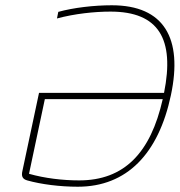

<svg xmlns="http://www.w3.org/2000/svg" viewBox="-20 -699 681 728"><path d="M201 -654 196 -629C263 -647 338 -655 399 -655C582 -655 643 -551 602 -347H128L65 -51C60 -30 66 -20 83 -15C136 0 208 9 275 9C461 9 581 -116 628 -338C674 -554 602 -679 404 -679C336 -679 259 -670 201 -654ZM90 -40 150 -323H597C551 -119 451 -15 280 -15C218 -15 150 -23 90 -40Z"/></svg>

Font: LT Wave Mono Thin
Style: Italic
Weight: 100
Designer: Daniel Lyons
Version: Version 2.5 (Glyphs App)